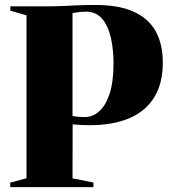

<svg xmlns="http://www.w3.org/2000/svg" viewBox="-20 -769 711 789"><path d="M89 -36.5V-706L22.5 -725V-743H188Q211 -743 237.2 -744.2Q263.5 -745.5 295 -747Q326.5 -748.5 365 -748.5Q465 -749.5 527.5 -721.8Q590 -694 619.5 -641Q649 -588 649 -512Q649 -425 613 -367.8Q577 -310.5 509.8 -282.5Q442.5 -254.5 348 -254.5Q334 -254.5 319.5 -255.2Q305 -256 294 -256.8Q283 -257.5 278.5 -258L278 -36L364 -19V0H22V-18.5ZM278 -292.5Q286.5 -290.5 300 -289.2Q313.5 -288 329 -288Q360.5 -288 387.2 -311.2Q414 -334.5 430.2 -383.2Q446.5 -432 446.5 -508.5Q446.5 -564.5 435.8 -613Q425 -661.5 400.2 -691.2Q375.5 -721 333 -721Q320 -721 310.5 -720Q301 -719 293.5 -717.8Q286 -716.5 278 -715Z"/></svg>

Font: Merriweather 144pt Black
Style: Regular
Weight: 900
Version: Version 2.100